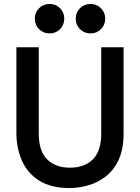

<svg xmlns="http://www.w3.org/2000/svg" viewBox="-20 -939 707 971"><path d="M332 12Q237 12 177.5 -26Q118 -64 90.5 -127.5Q63 -191 63 -265V-700H176V-264Q176 -175 218.5 -133Q261 -91 334 -91Q407 -91 449.5 -133Q492 -175 492 -264V-700H605V-265Q605 -186 581 -133Q557 -80 516.5 -48Q476 -16 427.5 -2Q379 12 332 12ZM231 -770Q199 -770 177.5 -791.5Q156 -813 156 -845Q156 -876 177.5 -897.5Q199 -919 231 -919Q262 -919 283.5 -897.5Q305 -876 305 -845Q305 -813 283.5 -791.5Q262 -770 231 -770ZM438 -770Q406 -770 384.5 -791.5Q363 -813 363 -845Q363 -876 384.5 -897.5Q406 -919 438 -919Q469 -919 490.5 -897.5Q512 -876 512 -845Q512 -813 490.5 -791.5Q469 -770 438 -770Z"/></svg>

Font: Rethink Sans SemiBold
Style: Regular
Weight: 600
Designer: The Rethink Sans project authors (Hans Thiessen). DM Sans designed by Colophon Foundry.
Foundry: Rethink Communications LLC
Version: Version 1.001